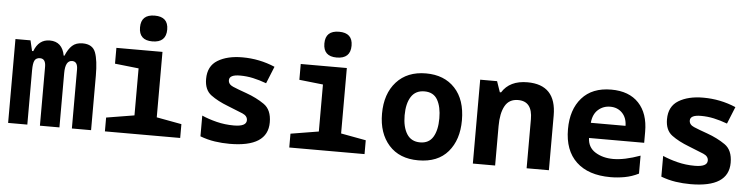

<svg xmlns="http://www.w3.org/2000/svg" viewBox="-47 -1005 4894 1245"><g transform="rotate(5 2400.0 -383.0)"><path d="M155 0V-353Q155 -400 165 -418Q175 -436 200 -436Q237 -436 237 -384V0H364V-353Q364 -436 409 -436Q445 -436 445 -384V0H570V-355Q570 -454 551 -505Q532 -556 467 -556Q424 -556 399 -533Q374 -510 356 -466H351Q334 -556 253 -556Q181 -556 152 -478H144L128 -546H30V0Z M1005 -693Q1005 -776 917 -776Q828 -776 828 -692Q828 -608 915 -608Q1005 -608 1005 -693ZM1150 0V-90L987 -120V-546H687V-443L842 -426V-120L660 -90V0Z M1720 -151Q1720 -233 1669.5 -268Q1619 -303 1552 -327Q1495 -347 1463.5 -360.5Q1432 -374 1432 -401Q1432 -437 1502 -437Q1545 -437 1586.5 -428Q1628 -419 1674 -402L1719 -513Q1618 -556 1507 -556Q1409 -556 1346.5 -518Q1284 -480 1284 -396Q1284 -325 1328.5 -292Q1373 -259 1441 -233Q1505 -208 1538 -194Q1571 -180 1571 -152Q1571 -111 1489 -111Q1431 -111 1377 -124.5Q1323 -138 1280 -157V-22Q1328 -4 1375.5 3Q1423 10 1472 10Q1720 10 1720 -151Z M2205 -693Q2205 -776 2117 -776Q2028 -776 2028 -692Q2028 -608 2115 -608Q2205 -608 2205 -693ZM2350 0V-90L2187 -120V-546H1887V-443L2042 -426V-120L1860 -90V0Z M2960 -273Q2960 -407 2890.5 -481.5Q2821 -556 2702 -556Q2580 -556 2510 -478.5Q2440 -401 2440 -271Q2440 -144 2508.5 -67Q2577 10 2700 10Q2827 10 2893.5 -68Q2960 -146 2960 -273ZM2587 -273Q2587 -350 2615.5 -394.5Q2644 -439 2702 -439Q2761 -439 2787 -393.5Q2813 -348 2813 -273Q2813 -196 2786 -151.5Q2759 -107 2702 -107Q2644 -107 2615.5 -152Q2587 -197 2587 -273Z M3200 0V-257Q3200 -340 3226.5 -388Q3253 -436 3312 -436Q3405 -436 3405 -319V0H3550V-356Q3550 -556 3362 -556Q3247 -556 3197 -476H3189L3165 -546H3055V0Z M4134 -29V-146Q4032 -109 3959 -109Q3891 -109 3842 -139.5Q3793 -170 3791 -231H4150V-303Q4150 -422 4087 -489Q4024 -556 3908 -556Q3784 -556 3717 -480Q3650 -404 3650 -276Q3650 -138 3728.5 -64Q3807 10 3951 10Q3997 10 4043.5 1.5Q4090 -7 4134 -29ZM3911 -445Q3958 -445 3988.5 -414Q4019 -383 4020 -330H3794Q3799 -386 3832 -415.5Q3865 -445 3911 -445Z M4720 -151Q4720 -233 4669.5 -268Q4619 -303 4552 -327Q4495 -347 4463.5 -360.5Q4432 -374 4432 -401Q4432 -437 4502 -437Q4545 -437 4586.5 -428Q4628 -419 4674 -402L4719 -513Q4618 -556 4507 -556Q4409 -556 4346.5 -518Q4284 -480 4284 -396Q4284 -325 4328.5 -292Q4373 -259 4441 -233Q4505 -208 4538 -194Q4571 -180 4571 -152Q4571 -111 4489 -111Q4431 -111 4377 -124.5Q4323 -138 4280 -157V-22Q4328 -4 4375.5 3Q4423 10 4472 10Q4720 10 4720 -151Z"/></g></svg>

Font: Noto Sans Mono UI
Style: Bold
Weight: 700
Designer: Monotype Design team
Foundry: Monotype Imaging Inc.
Version: 1.000